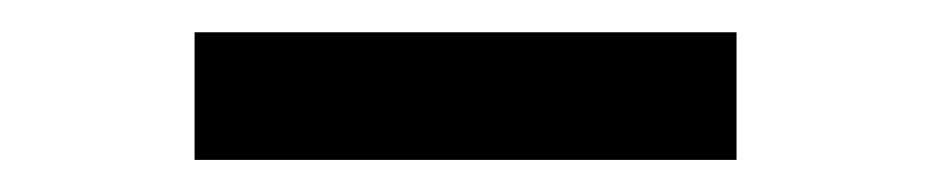

<svg xmlns="http://www.w3.org/2000/svg" viewBox="-20 -727 576 119"><path d="M436.5 -627.9H100.6V-707H436.5Z"/></svg>

Font: Pretendard GOV
Style: Bold
Weight: 700
Designer: Base glyphs from Inter by Rasmus Andersson; Hangeul glyphs from Noto Sans CJK(Source Han Sans) by Jang Soo-young and Kan
Foundry: Kil Hyung-jin
Version: Version 1.309